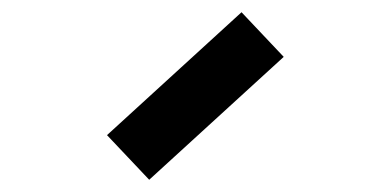

<svg xmlns="http://www.w3.org/2000/svg" viewBox="-20 -894 640 314"><path d="M224 -600 155 -673 375 -874 444 -801Z"/></svg>

Font: Victor Mono
Style: Bold
Weight: 700
Monospace: yes
Designer: Rune Bjørnerås
Version: Version 1.561;gftools[0.9.30]